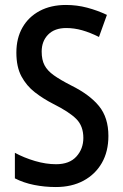

<svg xmlns="http://www.w3.org/2000/svg" viewBox="-20 -744 496 774"><path d="M417 -196Q417 -133 390.5 -87Q364 -41 316.5 -15.5Q269 10 205 10Q160 10 117.5 1.5Q75 -7 40 -25V-128Q77 -108 121 -95Q165 -82 206 -82Q260 -82 288 -113Q316 -144 316 -188Q316 -236 287.5 -264.5Q259 -293 195 -325Q154 -346 120.5 -372Q87 -398 66.5 -436Q46 -474 46 -532Q46 -590 70.5 -633Q95 -676 140 -700Q185 -724 246 -724Q290 -724 331.5 -713Q373 -702 411 -684L379 -595Q343 -613 311 -622Q279 -631 247 -631Q200 -631 174 -604.5Q148 -578 148 -536Q148 -503 159.5 -481Q171 -459 197 -440.5Q223 -422 266 -400Q341 -363 379 -316.5Q417 -270 417 -196Z"/></svg>

Font: Noto Sans Telugu Condensed Medium
Style: Regular
Weight: 500
Width: 3
Designer: Jelle Bosma - Monotype Design Team
Foundry: Monotype Imaging Inc.
Version: Version 2.005; ttfautohint (v1.8.4.7-5d5b)